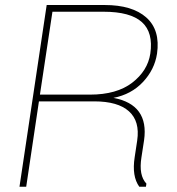

<svg xmlns="http://www.w3.org/2000/svg" viewBox="-20 -730 694 751"><path d="M332 -359.9Q436.5 -359.9 497.1 -406.5Q557.6 -453.1 567.9 -520Q580.1 -603 534.9 -643.6Q489.7 -684.1 385.3 -684.1H185.1L136.2 -359.9ZM389.2 -710.4Q497.6 -710.4 552.5 -661.4Q607.4 -612.3 594.2 -520Q584.5 -457.5 539.1 -409.2Q493.7 -360.8 423.8 -347.2Q563.5 -320.8 543.5 -181.2L533.2 -114.3Q522 -43.9 552.7 -11.7L550.8 0.5H524.9Q495.1 -40.5 506.8 -115.2L516.6 -180.2Q527.8 -255.4 484.6 -294.4Q441.4 -333.5 348.6 -333.5H132.3L82.5 0.5H56.2L162.6 -710.4Z"/></svg>

Font: Roboto-ThinItalic
Style: Italic
Weight: 250
Italic angle: -12°
Designer: Google
Version: Version 1.100141; 2013; ttfautohint (v0.94.14-c901) -l 8 -r 